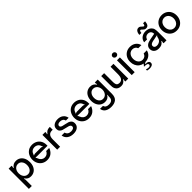

<svg xmlns="http://www.w3.org/2000/svg" viewBox="524 -2838 5117 5117"><g transform="rotate(-45 3083.0 -279.5)"><path d="M593 -279Q593 -194 562.5 -128Q532 -62 476 -25.5Q420 11 347 11Q290 11 251.5 -10Q213 -31 177 -81L163 -71Q171 -62 174 -52Q177 -42 177 -27V206H67V-557H177V-530Q177 -515 174 -505.5Q171 -496 163 -486L177 -476Q213 -526 251.5 -547Q290 -568 347 -568Q420 -568 476 -531.5Q532 -495 562.5 -429Q593 -363 593 -279ZM167 -279Q167 -223 187.5 -178.5Q208 -134 244.5 -109.5Q281 -85 327 -85Q398 -85 440.5 -139.5Q483 -194 483 -279Q483 -364 440.5 -418Q398 -472 327 -472Q281 -472 244.5 -447.5Q208 -423 187.5 -379Q167 -335 167 -279Z M682 -276Q682 -352 713.5 -419Q745 -486 807 -527Q869 -568 956 -568Q1030 -568 1092.5 -536Q1155 -504 1193 -440.5Q1231 -377 1231 -286V-256H855Q806 -256 785 -259L781 -243Q790 -241 793.5 -235.5Q797 -230 801 -219Q803 -211 810 -196Q830 -145 870 -115Q910 -85 961 -85Q1014 -85 1052 -112.5Q1090 -140 1107 -183H1222Q1194 -97 1127.5 -43Q1061 11 959 11Q878 11 815 -26.5Q752 -64 717 -129.5Q682 -195 682 -276ZM799 -328Q813 -337 825 -341Q837 -345 852 -345H1063Q1080 -345 1092.5 -341Q1105 -337 1120 -328L1130 -341Q1121 -347 1118 -351.5Q1115 -356 1113 -364Q1111 -378 1100 -398Q1080 -436 1042.5 -456.5Q1005 -477 960 -477Q913 -477 877 -456.5Q841 -436 820 -398Q811 -383 806 -364Q804 -356 801.5 -351Q799 -346 790 -341Z M1340 0V-557H1450V-530Q1450 -515 1447 -505.5Q1444 -496 1437 -486L1451 -477Q1483 -526 1522.5 -547Q1562 -568 1620 -568H1631V-460H1601Q1534 -460 1497 -423Q1450 -378 1450 -275V0Z M1690 -183H1801Q1813 -134 1850.5 -107Q1888 -80 1950 -80Q2001 -80 2032 -99.5Q2063 -119 2063 -155Q2063 -183 2044 -199.5Q2025 -216 1996 -225Q1967 -234 1919 -244Q1853 -257 1812 -271Q1771 -285 1742 -317Q1713 -349 1713 -405Q1713 -484 1772 -526Q1831 -568 1922 -568Q2016 -568 2079 -519.5Q2142 -471 2157 -385H2054Q2042 -432 2007 -455Q1972 -478 1922 -478Q1874 -478 1847 -460Q1820 -442 1820 -411Q1820 -386 1838 -371.5Q1856 -357 1882.5 -349Q1909 -341 1957 -332Q2025 -319 2068 -304.5Q2111 -290 2141.5 -256.5Q2172 -223 2172 -164Q2172 -84 2113 -36.5Q2054 11 1950 11Q1845 11 1774.5 -39.5Q1704 -90 1690 -183Z M2260 -276Q2260 -352 2291.5 -419Q2323 -486 2385 -527Q2447 -568 2534 -568Q2608 -568 2670.5 -536Q2733 -504 2771 -440.5Q2809 -377 2809 -286V-256H2433Q2384 -256 2363 -259L2359 -243Q2368 -241 2371.5 -235.5Q2375 -230 2379 -219Q2381 -211 2388 -196Q2408 -145 2448 -115Q2488 -85 2539 -85Q2592 -85 2630 -112.5Q2668 -140 2685 -183H2800Q2772 -97 2705.5 -43Q2639 11 2537 11Q2456 11 2393 -26.5Q2330 -64 2295 -129.5Q2260 -195 2260 -276ZM2377 -328Q2391 -337 2403 -341Q2415 -345 2430 -345H2641Q2658 -345 2670.5 -341Q2683 -337 2698 -328L2708 -341Q2699 -347 2696 -351.5Q2693 -356 2691 -364Q2689 -378 2678 -398Q2658 -436 2620.5 -456.5Q2583 -477 2538 -477Q2491 -477 2455 -456.5Q2419 -436 2398 -398Q2389 -383 2384 -364Q2382 -356 2379.5 -351Q2377 -346 2368 -341Z M2915 38H3027Q3040 83 3074.5 104.5Q3109 126 3168 126Q3243 126 3279 92Q3315 58 3315 -4V-33Q3315 -50 3317.5 -58.5Q3320 -67 3329 -77L3315 -87Q3279 -37 3241 -16Q3203 5 3145 5Q3072 5 3016 -31.5Q2960 -68 2929.5 -133Q2899 -198 2899 -280Q2899 -364 2929.5 -429.5Q2960 -495 3016 -531.5Q3072 -568 3145 -568Q3203 -568 3241 -547Q3279 -526 3315 -477L3329 -486Q3315 -504 3315 -530V-557H3425V-28Q3425 104 3357 160Q3289 216 3169 216Q3071 216 3001 175Q2931 134 2915 38ZM3325 -282Q3325 -336 3304.5 -379.5Q3284 -423 3247.5 -447.5Q3211 -472 3165 -472Q3095 -472 3052 -418Q3009 -364 3009 -282Q3009 -199 3051.5 -145Q3094 -91 3165 -91Q3211 -91 3247.5 -115.5Q3284 -140 3304.5 -183.5Q3325 -227 3325 -282Z M3580 -80Q3564 -112 3560 -147Q3556 -182 3556 -229V-557H3666V-228Q3666 -143 3695 -110Q3722 -82 3773 -82Q3834 -82 3866 -120Q3889 -144 3898.5 -185Q3908 -226 3908 -296V-557H4018V0H3908V-27Q3908 -42 3911 -51.5Q3914 -61 3921 -71L3907 -81Q3873 -32 3836 -10.5Q3799 11 3749 11Q3626 11 3580 -80Z M4260 0H4150V-557H4260ZM4131 -705Q4131 -735 4153 -755Q4175 -775 4205 -775Q4236 -775 4257.5 -755Q4279 -735 4279 -705Q4279 -675 4257.5 -655Q4236 -635 4205 -635Q4175 -635 4153 -655Q4131 -675 4131 -705Z M4901 -183Q4882 -95 4815 -43Q4748 9 4653 11Q4637 27 4612 45L4618 54Q4638 51 4652 51Q4678 51 4694 59Q4745 79 4745 128Q4745 171 4709.5 193.5Q4674 216 4618 216Q4569 216 4524 203V159Q4575 177 4612 177Q4642 177 4659.5 165Q4677 153 4677 131Q4677 97 4641.5 84.5Q4606 72 4538 73L4592 7Q4525 -5 4474.5 -44Q4424 -83 4396.5 -144Q4369 -205 4369 -281Q4369 -364 4404 -429Q4439 -494 4501.5 -531Q4564 -568 4645 -568Q4742 -568 4809.5 -518Q4877 -468 4897 -384H4779Q4764 -427 4729 -451Q4694 -475 4645 -475Q4597 -475 4560 -450.5Q4523 -426 4502 -382Q4481 -338 4481 -281Q4481 -222 4502 -177Q4523 -132 4560 -107Q4597 -82 4645 -82Q4697 -82 4733.5 -109.5Q4770 -137 4782 -183Z M4980 -151Q4980 -228 5040 -272Q5085 -305 5169 -321L5351 -356Q5351 -412 5320 -445Q5287 -478 5232 -478Q5187 -478 5153.5 -452.5Q5120 -427 5111 -384H5002Q5016 -472 5081 -520Q5146 -568 5233 -568Q5282 -568 5325.5 -553.5Q5369 -539 5399 -511Q5439 -474 5449.5 -424Q5460 -374 5460 -309V0H5350V-21Q5350 -42 5362 -76L5348 -83Q5326 -45 5291 -21Q5245 11 5162 11Q5080 11 5030 -32.5Q4980 -76 4980 -151ZM5264 -98Q5305 -118 5325 -153Q5336 -172 5341 -188.5Q5346 -205 5352 -233Q5355 -246 5360 -252.5Q5365 -259 5374 -260L5371 -276L5255 -252L5195 -241Q5137 -229 5111 -205Q5090 -184 5090 -154Q5090 -119 5115.5 -99.5Q5141 -80 5184 -80Q5228 -80 5264 -98ZM5207 -659Q5193 -674 5184 -681Q5175 -688 5164 -688Q5131 -688 5126 -613H5052Q5055 -685 5086 -726.5Q5117 -768 5168 -768Q5198 -768 5218 -755Q5238 -742 5260 -719Q5275 -704 5284.5 -697Q5294 -690 5305 -690Q5319 -690 5328.5 -708.5Q5338 -727 5339 -763H5415Q5410 -684 5384 -646.5Q5358 -609 5304 -609Q5271 -609 5250.5 -622Q5230 -635 5207 -659Z M5564 -281Q5564 -364 5599.5 -429Q5635 -494 5698.5 -531Q5762 -568 5843 -568Q5924 -568 5987.5 -531Q6051 -494 6086.5 -429Q6122 -364 6122 -281Q6122 -197 6087 -130.5Q6052 -64 5988.5 -26.5Q5925 11 5843 11Q5762 11 5698.5 -26Q5635 -63 5599.5 -129.5Q5564 -196 5564 -281ZM6010 -281Q6010 -335 5988.5 -378.5Q5967 -422 5929 -447Q5891 -472 5843 -472Q5795 -472 5757 -447.5Q5719 -423 5697.5 -379.5Q5676 -336 5676 -281Q5676 -224 5697.5 -179.5Q5719 -135 5757 -110Q5795 -85 5843 -85Q5891 -85 5929 -110Q5967 -135 5988.5 -180Q6010 -225 6010 -281Z"/></g></svg>

Font: Open Sauce Sans Medium
Style: Regular
Weight: 500
Designer: Alfredo Marco Pradil
Foundry: Creative Sauce Fz LLC
Version: Version 1.477